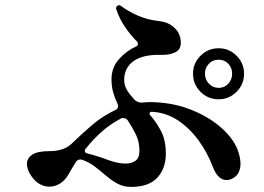

<svg xmlns="http://www.w3.org/2000/svg" viewBox="-20 -768 1040 756"><path d="M496 -32Q467 -32 443.5 -44.5Q420 -57 399 -75Q378 -93 355.5 -110.5Q333 -128 306 -138Q300 -140 297 -140Q284 -140 278 -129Q270 -116 262.5 -103.5Q255 -91 247 -77Q236 -58 216.5 -45.5Q197 -33 174 -33Q153 -33 132.5 -45.5Q112 -58 96 -87Q86 -106 86 -123Q86 -145 107 -159Q128 -173 176 -173Q233 -173 264 -204Q301 -240 343 -276Q385 -312 435 -335Q445 -340 445 -351Q445 -353 444.5 -355Q444 -357 443 -359Q433 -379 426 -403Q419 -427 419 -456Q419 -502 449 -535.5Q479 -569 516 -585Q523 -588 523 -596Q523 -601 520 -604Q497 -626 473.5 -660Q450 -694 438 -731Q437 -732 437 -735Q437 -742 442 -745Q449 -750 456 -745Q485 -723 523 -706.5Q561 -690 606 -685Q644 -681 668 -657.5Q692 -634 692 -600Q692 -572 669 -561.5Q646 -551 616 -552Q543 -554 506 -527.5Q469 -501 469 -453Q469 -431 480.5 -412.5Q492 -394 509 -376Q521 -364 537 -364Q545 -364 552 -365Q559 -366 566 -366Q653 -366 724.5 -339Q796 -312 846 -269.5Q896 -227 915 -180Q920 -167 923.5 -152Q927 -137 927 -123Q927 -107 921 -92Q915 -77 900 -68Q887 -59 872 -59Q838 -59 818 -111Q796 -169 760.5 -217Q725 -265 679 -295Q633 -325 577 -328Q572 -328 569.5 -323.5Q567 -319 571 -315Q596 -287 614.5 -251Q633 -215 633 -163Q633 -105 599.5 -68.5Q566 -32 496 -32ZM841 -377Q799 -377 769.5 -406.5Q740 -436 740 -478Q740 -519 769.5 -548.5Q799 -578 841 -578Q882 -578 911.5 -548.5Q941 -519 941 -478Q941 -436 911.5 -406.5Q882 -377 841 -377ZM475 -124Q498 -124 513.5 -135Q529 -146 529 -174Q529 -210 515 -238.5Q501 -267 483 -294Q477 -303 466 -303Q464 -303 461 -303Q458 -303 456 -301Q418 -282 383 -251.5Q348 -221 317 -182Q314 -179 314 -175Q314 -166 323 -164Q364 -154 403 -139Q442 -124 475 -124ZM841 -422Q864 -422 879 -438.5Q894 -455 894 -478Q894 -501 879 -517Q864 -533 841 -533Q818 -533 802.5 -517Q787 -501 787 -478Q787 -455 802.5 -438.5Q818 -422 841 -422Z"/></svg>

Font: Zen Antique Soft
Style: Regular
Weight: 400
Designer: Yoshimichi Ohira
Foundry: Positype
Version: Version 1.001